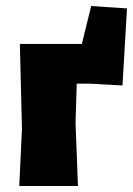

<svg xmlns="http://www.w3.org/2000/svg" viewBox="-20 -618 442 638"><path d="M44 0 53 -190 46 -472H252L283 -598L402 -590L387 -334H386L278 -340H235L231 -210L239 0Z"/></svg>

Font: Alegreya Sans Black
Style: Regular
Weight: 900
Designer: Juan Pablo del Peral
Foundry: Huerta Tipografica
Version: Version 2.007